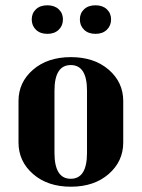

<svg xmlns="http://www.w3.org/2000/svg" viewBox="-20 -696 536 726"><path d="M446 -157Q446 -86 391 -38Q336 10 248 10Q160 10 105 -38Q50 -86 50 -157V-314Q50 -385 105 -432.5Q160 -480 248 -480Q336 -480 391 -432.5Q446 -385 446 -314ZM309 -118V-353Q309 -450 247.5 -450Q186 -450 186 -353V-118Q186 -20 247.5 -20Q309 -20 309 -118ZM341 -676Q368 -676 384 -661Q400 -646 400 -622.5Q400 -599 384 -583.5Q368 -568 341 -568Q314 -568 298 -583.5Q282 -599 282 -622.5Q282 -646 298 -661Q314 -676 341 -676ZM159 -676Q186 -676 202 -661Q218 -646 218 -622.5Q218 -599 202 -583.5Q186 -568 159 -568Q132 -568 116 -583.5Q100 -599 100 -622.5Q100 -646 116 -661Q132 -676 159 -676Z"/></svg>

Font: Trochut
Style: Bold
Weight: 700
Designer: Andreu Balius
Foundry: Andreu Balius
Version: Version 1.001